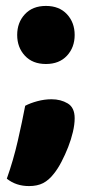

<svg xmlns="http://www.w3.org/2000/svg" viewBox="-20 -513 306 648"><path d="M162 73Q145 95 125.5 105Q106 115 78 115Q34 115 3 90Q25 28 40 -37.5Q55 -103 65 -156Q82 -165 106 -171.5Q130 -178 154 -178Q185 -178 208.5 -164Q232 -150 232 -114Q232 -93 226 -67.5Q220 -42 210 -16.5Q200 9 187.5 33Q175 57 162 73ZM38 -395Q38 -437 64 -465Q90 -493 135 -493Q180 -493 206 -465Q232 -437 232 -395Q232 -353 206 -325Q180 -297 135 -297Q90 -297 64 -325Q38 -353 38 -395Z"/></svg>

Font: Baloo Da
Style: Regular
Weight: 400
Designer: Noopur Datye and Ek Type
Foundry: Ek Type
Version: Version 1.443;PS 1.000;hotconv 16.6.51;makeotf.lib2.5.65220;